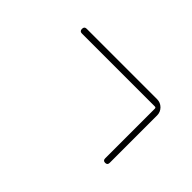

<svg xmlns="http://www.w3.org/2000/svg" viewBox="-43 -578 587 587"><g transform="rotate(45 250.0 -285.0)"><path d="M85 -389.6Q75.2 -389.6 75.2 -399.9Q75.2 -410.2 85 -410.2H389.6Q404.3 -410.2 414.6 -399.9Q424.8 -389.6 424.8 -375V-169.9Q424.8 -160.2 415 -160.2Q405.3 -160.2 405.3 -169.9V-384.8Q405.3 -389.6 400.4 -389.6Z"/></g></svg>

Font: Rounded Mgen+ 1m thin
Style: Regular
Weight: 100
Designer: [Source Han Sans]
Ryoko NISHIZUKA  (kana & ideographs); Paul D. Hunt (Latin, Greek & Cyrillic); Wenlong ZHANG  (bopomofo
Version: Version 1.059.20150602